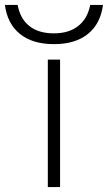

<svg xmlns="http://www.w3.org/2000/svg" viewBox="-94 -763 440 783"><path d="M101 0V-520H151V0ZM126 -583Q39 -583 -12.5 -624.5Q-64 -666 -74 -743H-22Q-12 -687 25.5 -657Q63 -627 126 -627Q187 -627 225 -657Q263 -687 274 -743H326Q316 -666 264.5 -624.5Q213 -583 126 -583Z"/></svg>

Font: M PLUS 2 Light
Style: Regular
Weight: 300
Designer: Coji Morishita
Foundry: UNDERFOREST DESIGN
Version: Version 1.001